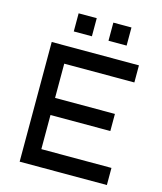

<svg xmlns="http://www.w3.org/2000/svg" viewBox="-129 -991 918 1085"><g transform="rotate(15 330.0 -448.0)"><path d="M89.8 -700.2H600.1V-600.1H189.9V-399.9H540V-299.8H189.9V-100.1H600.1V0H89.8ZM397.9 -896H503.9V-790H397.9ZM194.8 -896H300.8V-790H194.8Z"/></g></svg>

Font: Aldrich [RUS by Daymarius]
Style: Regular
Weight: 400
Designer: Matthew Desmond
Foundry: Matthew Desmond
Version: Version 1.002 August 24, 2018